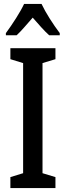

<svg xmlns="http://www.w3.org/2000/svg" viewBox="-20 -960 336 980"><path d="M192 -940H103C84 -899 44 -837 10 -791V-780H65C88 -801 117 -836 147 -870C177 -836 204 -804 231 -780H285V-791C251 -836 213 -895 192 -940ZM263 0V-56L197 -76V-638L263 -658V-714H33V-658L98 -638V-76L33 -56V0Z"/></svg>

Font: Noto Sans Armenian ExtraCondensed Medium
Style: Regular
Weight: 500
Width: 2
Designer: Monotype Design Team
Foundry: Monotype Imaging Inc.
Version: Version 2.008